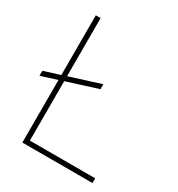

<svg xmlns="http://www.w3.org/2000/svg" viewBox="-170 -820 859 929"><g transform="rotate(30 259.0 -355.5)"><path d="M485.4 -26.4V0H93.8V-349.6L3.9 -321.3V-349.1L93.8 -377.4V-710.9H120.6V-386.2L292 -440.4V-412.6L120.6 -358.4V-26.4Z"/></g></svg>

Font: Vazirmatn RD Thin
Style: Regular
Weight: 100
Designer: Saber Rastikerdar
Foundry: Saber Rastikerdar
Version: Version 32.102